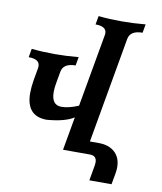

<svg xmlns="http://www.w3.org/2000/svg" viewBox="-90 -765 813 966"><g transform="rotate(10 317.0 -282.0)"><path d="M545.9 128.4H432.6L446.3 50.3Q447.8 41.5 447.8 34.7Q447.8 0 412.6 0H275.4L305.7 -170.9Q262.2 -142.1 168.5 -134.3Q63 -134.3 63 -252.9Q63 -282.7 69.3 -320.3L80.6 -383.8L81.1 -392.1Q81.1 -428.7 24.4 -428.7L32.2 -472.7Q88.9 -466.8 149.9 -466.8Q210.9 -466.8 272 -472.7L264.2 -428.7Q201.7 -428.7 193.8 -383.8L183.6 -326.2Q178.7 -299.3 178.7 -278.8Q178.7 -211.4 229.5 -211.4Q266.6 -211.4 316.4 -232.4L382.3 -604.5L383.3 -613.8Q383.3 -649.4 327.1 -649.4L335 -693.4Q392.1 -687.5 453.1 -687.5Q513.7 -687.5 575.2 -693.4L567.4 -649.4Q504.4 -649.4 496.6 -604.5L401.4 -64.5H447.3Q498.5 -64.5 528.8 -36.9Q559.1 -9.3 559.1 40Q559.1 54.7 556.2 71.3Z"/></g></svg>

Font: Kelvinch
Style: Bold Italic
Weight: 700
Italic angle: -10°
Designer: Paul James Miller
Foundry: High-Logic / Made with FontCreator
Version: Version 3.30 September 23, 2016